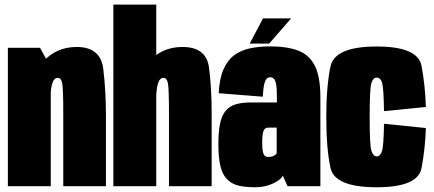

<svg xmlns="http://www.w3.org/2000/svg" viewBox="-20 -805 1874 830"><path d="M14 0H199.5V-513.5L153 -598.5H14ZM253.5 0H438V-303.5Q438 -411.5 426.5 -506.8Q415 -602 311.5 -602Q222.5 -602 164.5 -536.5Q106.5 -471 106.5 -371L197.5 -358Q197.5 -415.5 205.2 -442Q213 -468.5 229.5 -468.5Q244.5 -468.5 249 -444.5Q253.5 -420.5 253.5 -312.5Z M470 0H655.5V-785H470ZM710.5 0H895V-316.5Q895 -424.5 883.5 -513.2Q872 -602 768.5 -602Q679.5 -602 621.5 -536.5Q563.5 -471 563.5 -371L654.5 -358Q654.5 -415.5 662.2 -442Q670 -468.5 686.5 -468.5Q701.5 -468.5 706 -444.5Q710.5 -420.5 710.5 -312.5Z M1084 4.5Q1105.5 4.5 1125 0Q1144.5 -4.5 1160.5 -12Q1176.5 -19.5 1187.5 -28Q1198.5 -36.5 1202.5 -46L1223 0H1365V-384Q1365 -473.5 1341 -520.8Q1317 -568 1269.2 -586.2Q1221.5 -604.5 1147.5 -604.5Q1099 -604.5 1059.5 -595.8Q1020 -587 991.5 -565.5Q963 -544 945.8 -504.2Q928.5 -464.5 925.5 -402L1116 -387Q1118 -424 1122.5 -442Q1127 -460 1133.5 -465.5Q1140 -471 1147.5 -471Q1157.5 -471 1164 -464.5Q1170.5 -458 1173.8 -440Q1177 -422 1177 -385V-362H1062Q1024 -362 997.2 -353.5Q970.5 -345 954.2 -324.5Q938 -304 931 -269.2Q924 -234.5 924 -181Q924 -122 933.2 -85.2Q942.5 -48.5 962.8 -28.8Q983 -9 1012.8 -2.2Q1042.5 4.5 1084 4.5ZM1139.5 -126.5Q1133.5 -126.5 1128.8 -128.8Q1124 -131 1120.5 -137.2Q1117 -143.5 1115.2 -156Q1113.5 -168.5 1113.5 -190.5Q1113.5 -212.5 1115.8 -225.5Q1118 -238.5 1121.5 -244Q1125 -249.5 1130.5 -251.5Q1136 -253.5 1143 -253.5H1176V-142Q1173.5 -137.5 1167.2 -133.5Q1161 -129.5 1153.8 -128Q1146.5 -126.5 1139.5 -126.5ZM1059.5 -616.5H1143.5L1238.5 -725.5H1117Z M1608.5 4.5Q1786.5 4.5 1802.2 -78.2Q1818 -161 1821 -251.5L1640 -270Q1638.5 -174 1631.2 -151.5Q1624 -129 1608.5 -129Q1594 -129 1586 -152Q1578 -175 1578 -298Q1578 -422.5 1585.5 -446Q1593 -469.5 1608.5 -469.5Q1625 -469.5 1631.8 -447Q1638.5 -424.5 1640 -324.5L1821 -342.5Q1818 -437 1802.2 -520.5Q1786.5 -604 1608.5 -604Q1426.5 -604 1408.5 -517.2Q1390.5 -430.5 1390.5 -298Q1390.5 -164 1408.5 -79.8Q1426.5 4.5 1608.5 4.5Z"/></svg>

Font: Anybody ExtraCondensed Black
Style: Regular
Weight: 900
Width: 2
Version: Version 1.113;gftools[0.9.25]